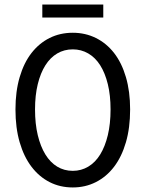

<svg xmlns="http://www.w3.org/2000/svg" viewBox="-20 -812 640 844"><path d="M300 12Q244 12 198 -11.5Q152 -35 118.5 -79Q85 -123 66.5 -186.5Q48 -250 48 -331Q48 -410 66.5 -473Q85 -536 118.5 -579Q152 -622 198 -645Q244 -668 300 -668Q355 -668 401.5 -645Q448 -622 481.5 -579Q515 -536 533.5 -473Q552 -410 552 -331Q552 -250 533.5 -186.5Q515 -123 481.5 -79Q448 -35 401.5 -11.5Q355 12 300 12ZM300 -61Q337 -61 368 -79.5Q399 -98 420.5 -133Q442 -168 454 -218Q466 -268 466 -331Q466 -393 454 -442Q442 -491 420.5 -525Q399 -559 368 -577Q337 -595 300 -595Q262 -595 231.5 -577Q201 -559 179.5 -525Q158 -491 146 -442Q134 -393 134 -331Q134 -268 146 -218Q158 -168 179.5 -133Q201 -98 231.5 -79.5Q262 -61 300 -61ZM166 -735V-792H434V-735Z"/></svg>

Font: Source Code Pro
Style: Regular
Weight: 400
Monospace: yes
Designer: Paul D. Hunt, Teo Tuominen
Foundry: Adobe Systems Incorporated
Version: Version 2.030;PS 1.000;hotconv 16.6.51;makeotf.lib2.5.65220